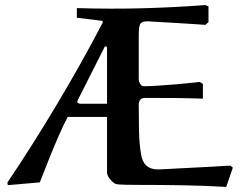

<svg xmlns="http://www.w3.org/2000/svg" viewBox="-20 -729 948 757"><path d="M384 -638Q385 -639 385 -643Q385 -647 382 -647L283 -659V-697Q420 -693 545.5 -696.5Q671 -700 789 -709L802 -704V-642L790 -631Q761 -633 722.5 -635.5Q684 -638 647.5 -640Q611 -642 586.5 -643.5Q562 -645 562 -645Q535 -645 531 -630Q527 -615 527 -595V-415Q527 -408 532.5 -398.5Q538 -389 547 -389Q570 -389 606.5 -391.5Q643 -394 679.5 -397Q716 -400 741 -403Q766 -406 767 -406Q768 -406 772.5 -403Q777 -400 780 -398V-340Q728 -342 670 -342.5Q612 -343 555 -343Q538 -343 532.5 -335Q527 -327 527 -316Q527 -267 528 -214Q529 -161 536 -123Q544 -61 603 -61Q607 -61 629 -62Q651 -63 683.5 -65Q716 -67 751.5 -68.5Q787 -70 818 -72Q849 -74 868.5 -75Q888 -76 888 -76L898 -68L872 8Q787 3 701.5 1.5Q616 0 530 0Q506 0 476 -0.5Q446 -1 435 -4Q424 -10 413 -23.5Q402 -37 402 -51V-268H247Q230 -236 211 -192.5Q192 -149 173 -101.5Q154 -54 137 -10L11 1L9 -9Q108 -156 205 -318.5Q302 -481 384 -638ZM296 -320H402V-540Q402 -545 398 -546Q394 -547 392 -543L287 -335Q285 -332 285 -326Q285 -324 289 -322Q293 -320 296 -320Z"/></svg>

Font: Aref Ruqaa Ink
Style: Bold
Weight: 700
Designer: Abdullah Aref
Version: Version 1.005